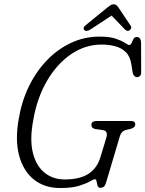

<svg xmlns="http://www.w3.org/2000/svg" viewBox="-20 -888 695 918"><path d="M456 -713Q504.5 -713 533.5 -703Q562.5 -693 577.2 -683Q592 -673 598 -673Q605.5 -673 609.2 -682.5Q613 -692 618 -701.5Q623 -711 633.5 -711Q654 -711 654.5 -682L655 -542.5Q655 -530.5 649.5 -525Q644 -519.5 636.5 -519Q629 -518.5 623 -524.5Q617 -530.5 615 -537L608 -580.5Q602.5 -618.5 581.2 -639Q560 -659.5 529.8 -667.2Q499.5 -675 466.5 -675Q387.5 -675 319.8 -628.8Q252 -582.5 204.5 -501Q157 -419.5 139 -313.5Q121.5 -222 137 -158.5Q152.5 -95 192.8 -62.5Q233 -30 289 -30Q361.5 -30 402.8 -56.8Q444 -83.5 460 -136L487 -225Q493.5 -245 489.2 -254.8Q485 -264.5 468.5 -266.5L435.5 -271Q417 -274.5 417 -291.5Q417.5 -309.5 442 -309.5H606.5Q628 -309.5 626.5 -291.5Q625.5 -277 601.5 -271L580 -266Q560 -260.5 553 -236.5L487 -14.5Q483 -0.5 476.2 4.8Q469.5 10 460.5 10Q449.5 10 446.5 -0.2Q443.5 -10.5 441.8 -20.8Q440 -31 434 -31Q427.5 -31 409.5 -20.5Q391.5 -10 357.5 0.5Q323.5 11 267.5 11Q193 11 142.2 -29.5Q91.5 -70 71.5 -144Q51.5 -218 69.5 -319.5Q83.5 -403.5 118.2 -475Q153 -546.5 204.5 -600Q256 -653.5 320 -683.2Q384 -713 456 -713ZM599 -743Q589 -735.5 577 -747.5L513.5 -813.5L413 -747.5Q392.5 -734.5 383 -744.5Q374 -754.5 388.5 -766.5L491.5 -850.5Q501 -858 508 -862.8Q515 -867.5 523 -867.5Q532 -867.5 537 -863Q542 -858.5 547.5 -850.5L605 -764.5Q609 -758 606.5 -752Q604 -746 599 -743Z"/></svg>

Font: Fraunces 144pt SuperSoft Light
Style: Italic
Weight: 300
Italic angle: -16°
Version: Version 1.000;[b76b70a41]